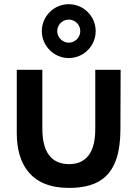

<svg xmlns="http://www.w3.org/2000/svg" viewBox="-20 -873 666 916"><path d="M308.5 23.5C452.5 23.5 554.5 -33.5 554.5 -256L555.5 -540H434.5V-256C434.5 -121.5 370.5 -89 307.5 -90C244.5 -91 182 -124 182 -259V-540H60V-238.5C60 -91 126.5 23.5 308.5 23.5ZM179.5 -724.5C179.5 -654 237.5 -596 308 -596C379 -596 436.5 -654 436.5 -724.5C436.5 -795.5 379 -853 308 -853C237.5 -853 179.5 -795.5 179.5 -724.5ZM253 -724.5C253 -755 278 -779.5 308 -779.5C338.5 -779.5 363 -755 363 -724.5C363 -694.5 338.5 -669.5 308 -669.5C278 -669.5 253 -694.5 253 -724.5Z"/></svg>

Font: Eudonet
Style: Bold
Weight: 700
Designer: Mikhail Sharanda
Foundry: Mikhail Sharanda
Version: Version 4.503;Glyphs 3.1.2 (3151)